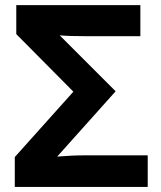

<svg xmlns="http://www.w3.org/2000/svg" viewBox="-20 -734 633 754"><path d="M38.1 -117.2 268.1 -374 43.9 -600.1V-713.9H531.2V-591.8H321.8Q252 -591.8 214.4 -595.2L434.1 -375.5L204.6 -119.1Q263.2 -124 315.9 -124H560.1V0H38.1Z"/></svg>

Font: Viking Open Sans
Style: Bold
Weight: 700
Foundry: Ascender Corporation
Version: Version 2.001